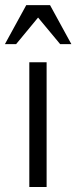

<svg xmlns="http://www.w3.org/2000/svg" viewBox="-49 -749 306 769"><path d="M0 0ZM68.4 0V-499.5H137.7V0ZM56.2 -728.5H151.4L236.8 -572.3H191.9L103.5 -678.7L15.6 -572.3H-29.3Z"/></svg>

Font: Pontano Sans
Style: Regular
Weight: 400
Foundry: vernon adams
Version: 1.0